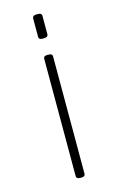

<svg xmlns="http://www.w3.org/2000/svg" viewBox="-111 -746 486 795"><g transform="rotate(-15 132.5 -348.5)"><path d="M130 2Q122 2 118 -1Q114 -4 114 -10V-513Q114 -519 118 -522Q122 -525 130 -525H136Q144 -525 148 -522Q152 -519 152 -513V-10Q152 -4 148 -1Q144 2 136 2ZM133 -595Q122 -595 117.5 -598Q113 -601 113 -607V-687Q113 -692 117.5 -695.5Q122 -699 133 -699Q144 -699 148.5 -696Q153 -693 153 -687V-607Q153 -602 148.5 -598.5Q144 -595 133 -595Z"/></g></svg>

Font: Asap Thin
Style: Regular
Weight: 250
Designer: Pablo Cosgaya
Foundry: Omnibus-Type
Version: Version 3.001